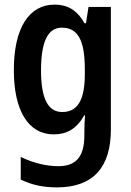

<svg xmlns="http://www.w3.org/2000/svg" viewBox="-20 -573 568 833"><path d="M217 -553C105 -553 40 -450 40 -269C40 -93 103 10 213 10C268 10 311 -12 346 -73H349C347 -50 346 -20 346 3V15C346 110 307 148 233 148C183 148 126 135 70 108V206C119 230 169 240 227 240C386 240 461 151 461 -11V-543H364L353 -472H347C313 -531 271 -553 217 -553ZM248 -453C316 -453 348 -402 348 -272V-250C348 -135 314 -87 250 -87C188 -87 158 -146 158 -267C158 -391 187 -453 248 -453Z"/></svg>

Font: Noto Sans Gujarati UI Condensed SemiBold
Style: Regular
Weight: 600
Width: 3
Designer: Jelle Bosma - Monotype Design Team, Universal Thirst
Foundry: Monotype Imaging Inc.
Version: Version 2.106